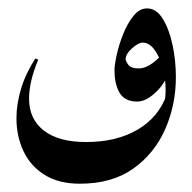

<svg xmlns="http://www.w3.org/2000/svg" viewBox="-20 -280 462 461"><path d="M379.9 -52.2 402.3 -94.7Q402.3 -28.3 376.7 30Q351.1 88.4 300 124.8Q249 161.1 171.9 161.1Q121.1 161.1 87.2 139.9Q53.2 118.7 36.4 83Q19.5 47.4 19.5 3.9Q19.5 -30.8 30.8 -67.6Q42 -104.5 64.9 -139.6L71.8 -136.7Q49.8 -84.5 49.8 -43Q49.8 5.9 85.2 33.4Q120.6 61 186.5 61Q260.3 61 310.8 31Q361.3 1 379.9 -52.2ZM372.6 -21.5Q380.9 -56.6 375.5 -92.8Q370.1 -128.9 355.7 -153.3Q341.3 -177.7 322.8 -177.7Q312.5 -177.7 297.1 -164.1Q281.7 -150.4 281.7 -137.7Q281.7 -133.3 288.1 -124.5Q294.4 -115.7 313 -115.7Q329.1 -115.7 346.7 -128.7Q364.3 -141.6 369.1 -152.3L382.8 -103.5Q379.9 -89.8 368.2 -74.2Q356.4 -58.6 340.6 -47.4Q324.7 -36.1 309.6 -36.1Q279.8 -36.1 267.3 -56.9Q254.9 -77.6 254.9 -111.8Q254.9 -124.5 260.3 -148.7Q265.6 -172.9 275.9 -198.5Q286.1 -224.1 300.5 -241.9Q314.9 -259.8 333 -259.8Q355.5 -259.8 370.8 -234.9Q386.2 -210 394.3 -172.1Q402.3 -134.3 402.3 -94.7Q397.9 -70.3 390.1 -52.5Q382.3 -34.7 372.6 -21.5Z"/></svg>

Font: Lateef Medium
Style: Regular
Weight: 500
Designer: SIL International
Foundry: SIL International
Version: Version 4.200